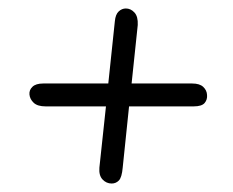

<svg xmlns="http://www.w3.org/2000/svg" viewBox="-20 -529 550 453"><path d="M243.5 -96Q231 -96 222 -105.5Q213 -115 214.5 -133.5L230 -278H87.5Q68.5 -278 59.5 -286.5Q50.5 -295 49.5 -306Q48.5 -316.5 56.5 -324.2Q64.5 -332 82 -332H235.5L251 -479Q252.5 -495 260 -502Q267.5 -509 277 -509Q288.5 -509 297.2 -499.5Q306 -490 305 -470L290.5 -332H433.5Q451 -332 459.5 -324Q468 -316 468.5 -305Q469.5 -294 462.8 -286Q456 -278 437 -278H284.5L269.5 -133.5Q267.5 -110.5 260.5 -103.2Q253.5 -96 243.5 -96Z"/></svg>

Font: Edu NSW ACT Hand Pre
Style: Regular
Weight: 400
Designer: Tina and Corey Anderson, Eben Sorkin, Mirko Velimirovic
Foundry: Sorkin Type Co.
Version: Version 2.000